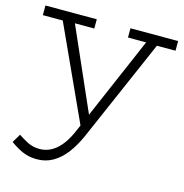

<svg xmlns="http://www.w3.org/2000/svg" viewBox="-105 -568 865 903"><g transform="rotate(15 327.5 -116.5)"><path d="M154 238Q125 238 102 231Q79 224 59.5 212.5Q40 201 23 189L48 147Q70 162 95.5 175Q121 188 154 188Q182 188 207.5 175Q233 162 255 135.5Q277 109 295 69L520 -453H574L345 73Q323 123 295 160Q267 197 232 217.5Q197 238 154 238ZM323 57 91 -450H151L357 18ZM6 -424V-471H256V-426H131L120 -424ZM420 -426V-471H652V-424H542L533 -426Z"/></g></svg>

Font: BioRhyme Light
Style: Regular
Weight: 300
Designer: Aoife Mooney
Foundry: Aoife Mooney Type
Version: Version 1.600;gftools[0.9.33]